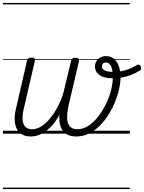

<svg xmlns="http://www.w3.org/2000/svg" viewBox="-20 -905 976 1300"><path d="M188 19Q153 19 129.5 5.5Q106 -8 93.5 -33Q81 -58 79.5 -92.5Q78 -127 88 -168L163 -495Q166 -505 172.5 -510Q179 -515 193 -515Q209 -515 214 -509.5Q219 -504 216 -493L140 -164Q131 -126 133 -95.5Q135 -65 150.5 -47.5Q166 -30 197 -30Q231 -30 263 -51.5Q295 -73 323.5 -109Q352 -145 374.5 -189Q397 -233 410 -280L462 -495Q464 -504 470.5 -509Q477 -514 490 -514Q506 -514 511.5 -508.5Q517 -503 515 -492L445 -194Q437 -158 435 -128Q433 -98 439 -76Q445 -54 461 -42Q477 -30 504 -30Q536 -30 566 -46Q596 -62 622.5 -90Q649 -118 671.5 -154Q694 -190 710.5 -229.5Q727 -269 735.5 -309Q744 -349 744 -384Q744 -416 738.5 -438Q733 -460 722.5 -471Q712 -482 698 -482Q683 -482 676.5 -474Q670 -466 670 -455Q670 -443 679.5 -434.5Q689 -426 706.5 -422Q724 -418 745 -418Q792 -418 834 -431Q876 -444 909 -466Q916 -470 922 -467Q928 -464 932 -456.5Q936 -449 936 -441.5Q936 -434 930 -430Q890 -403 842 -389Q794 -375 741 -375Q706 -375 679.5 -384Q653 -393 638 -411Q623 -429 623 -455Q623 -473 632 -489Q641 -505 658 -515Q675 -525 699 -525Q729 -525 750.5 -507.5Q772 -490 784 -458.5Q796 -427 796 -383Q796 -347 786.5 -303Q777 -259 758.5 -213.5Q740 -168 713.5 -126.5Q687 -85 653.5 -52Q620 -19 580.5 0Q541 19 496 19Q457 19 430.5 3Q404 -13 391.5 -45Q379 -77 382 -127Q358 -82 327 -49.5Q296 -17 261 1Q226 19 188 19ZM0 365H859V375H0ZM0 -20H859V0H0ZM0 -505H859V-500H0ZM0 -885H859V-875H0Z"/></svg>

Font: Playwrite AT Guides
Style: Italic
Weight: 400
Italic angle: -13.0072°
Designer: Veronika Burian, José Scaglione
Foundry: TypeTogether
Version: Version 1.002